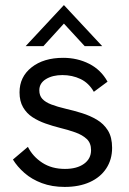

<svg xmlns="http://www.w3.org/2000/svg" viewBox="-20 -729 510 757"><path d="M235 8Q185 8 145 -7Q105 -22 76.5 -47Q48 -72 31 -100L90 -150Q109 -112 146.5 -87.5Q184 -63 236 -63Q283 -63 311 -83Q339 -103 339 -137Q339 -165 322 -181Q305 -197 277 -207Q249 -217 216 -225Q188 -232 159.5 -242Q131 -252 108 -267Q85 -282 71 -306Q57 -330 57 -365Q57 -426 104.5 -463.5Q152 -501 229 -501Q285 -501 331.5 -477.5Q378 -454 404 -407L350 -367Q330 -402 297.5 -417.5Q265 -433 226 -433Q187 -433 161 -417Q135 -401 135 -373Q135 -352 147 -339Q159 -326 182.5 -317Q206 -308 240 -300Q271 -293 303 -283Q335 -273 362 -257Q389 -241 405.5 -214.5Q422 -188 422 -146Q422 -100 399 -65Q376 -30 334 -11Q292 8 235 8ZM81 -547 232 -709 383 -547H314L232 -636L151 -547Z"/></svg>

Font: Hanken Grotesk
Style: Regular
Weight: 400
Designer: Alfredo Marco Pradil
Foundry: Hanken Design Co.
Version: Version 3.013